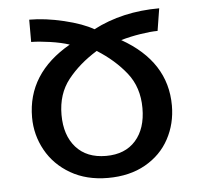

<svg xmlns="http://www.w3.org/2000/svg" viewBox="-45 -585 673 643"><g transform="rotate(-5 292.0 -263.5)"><path d="M204 -444Q177 -453 139 -458.5Q101 -464 76 -464V-539Q130 -539 192.5 -524Q255 -509 291 -488Q389 -539 513 -539L501 -464Q478 -464 443 -458.5Q408 -453 377 -444Q527 -359 527 -211Q527 -150 499.5 -99Q472 -48 419 -18Q366 12 293 12Q221 12 167.5 -19Q114 -50 85.5 -101.5Q57 -153 57 -212Q57 -360 204 -444ZM293 -62Q357 -62 392.5 -102Q428 -142 428 -211Q428 -281 389.5 -329.5Q351 -378 292 -415Q232 -378 194 -330Q156 -282 156 -212Q156 -143 192 -102.5Q228 -62 293 -62Z"/></g></svg>

Font: Fira GO
Style: Regular
Weight: 400
Designer: Carrois Corporate
Foundry: Carrois Corporate GbR
Version: Version 0.300